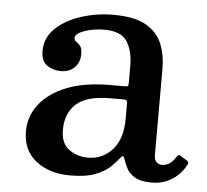

<svg xmlns="http://www.w3.org/2000/svg" viewBox="-44 -577 683 633"><g transform="rotate(5 297.5 -260.0)"><path d="M52.5 -123Q52.5 -171.5 82.8 -211.2Q113 -251 171.8 -274.8Q230.5 -298.5 316.5 -298.5H363.5Q372 -298.5 374.2 -300.5Q376.5 -302.5 376.5 -311.5V-367Q376.5 -415.5 357 -447Q337.5 -478.5 281 -478.5Q245 -478.5 215.2 -467.8Q185.5 -457 185.5 -443.5Q185.5 -435 192.2 -430.8Q199 -426.5 205.5 -418.8Q212 -411 212 -391Q212 -364 194.8 -347Q177.5 -330 150 -330Q123.5 -330 103.8 -343.8Q84 -357.5 84 -391.5Q84 -434.5 116 -465.5Q148 -496.5 199.2 -513.2Q250.5 -530 307.5 -530Q377.5 -530 415.5 -507.8Q453.5 -485.5 468.2 -448.8Q483 -412 483 -368.5V-80Q483 -65 490.8 -58Q498.5 -51 509 -51Q519.5 -51 531.2 -57Q543 -63 555.5 -83Q560.5 -91.5 567 -86.5L590.5 -72Q597 -67.5 593.5 -60Q576 -26.5 546.2 -8.2Q516.5 10 481 10H480.5Q443 10 423.8 -1.8Q404.5 -13.5 396.5 -29.8Q388.5 -46 384.5 -58.5Q381.5 -68.5 378.2 -68.5Q375 -68.5 368 -59.5Q359 -47.5 341.8 -31Q324.5 -14.5 293.2 -2.2Q262 10 210.5 10Q141 10 96.8 -24.8Q52.5 -59.5 52.5 -123ZM173.5 -138.5Q173.5 -92.5 201 -73Q228.5 -53.5 264 -53.5Q312 -53.5 344.2 -89.5Q376.5 -125.5 376.5 -191V-245Q376.5 -255 366.5 -255H321Q241.5 -255 207.5 -223.5Q173.5 -192 173.5 -138.5Z"/></g></svg>

Font: Besley* Medium
Style: Regular
Weight: 500
Designer: Owen Earl
Foundry: indestructible type*
Version: Version 3.000; ttfautohint (v1.8.3)